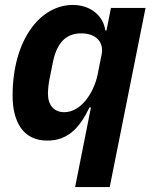

<svg xmlns="http://www.w3.org/2000/svg" viewBox="-20 -557 623 777"><path d="M284 200H424L569 -525H429L411 -434H406C399 -491 348 -537 275 -537C141 -537 31 -393 31 -170C31 -65 73 12 171 12C253 12 301 -37 342 -122H348ZM240 -103C199 -103 174 -131 174 -178C174 -194 177 -221 180 -235L194 -305C210 -384 247 -422 309 -422C367 -422 402 -388 391 -335L375 -255C367 -216 349 -178 327 -151C306 -125 276 -103 240 -103Z"/></svg>

Font: Braiins Sans
Style: Bold Italic
Weight: 700
Italic angle: -11.31°
Designer: Mike Abbink, Paul van der Laan, Pieter van Rosmalen, Jiri Chlebus, Lubos Buracinsky
Foundry: Bold Monday, Sudetype
Version: Version 1.000;hotconv 1.0.109;makeotfexe 2.5.65596